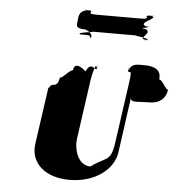

<svg xmlns="http://www.w3.org/2000/svg" viewBox="-59 -1141 932 1002"><g transform="rotate(5 407.0 -640.5)"><path d="M311 -1014C315 -1046 311 -1074 352 -1084C402 -1084 304 -1086 354 -1086C414 -1086 338 -1066 406 -1066H638C706 -1066 636 -1086 696 -1086C746 -1086 646 -1084 696 -1084C735 -1074 622 -1046 669 -1028C719 -1028 618 -1014 668 -1014C715 -996 620 -958 679 -958C729 -958 627 -956 677 -956C718 -965 593 -976 625 -976H393C425 -976 296 -965 335 -956C385 -956 385 -957 383 -943C391 -938 404 -966 357 -984C307 -984 309 -1000 311 -1014ZM683 -825C642 -825 612 -832 596 -784C596 -784 606 -843 598 -785C607 -776 619 -804 608 -728L563 -408C548 -304 522 -332 445 -274C376 -274 356 -362 362 -408L407 -728C410 -746 430 -834 433 -785C433 -785 442 -842 434 -784C424 -774 402 -824 376 -766C376 -766 318 -824 310 -766C292 -766 254 -714 246 -724C241 -690 231 -681 208 -681C194 -672 189 -652 191 -668L148 -366C135 -271 207 -195 342 -195C477 -195 572 -272 584 -360L625 -654C620 -621 658 -634 721 -634C773 -634 807 -659 814 -710C804 -700 781 -758 763 -758C772 -822 706 -825 683 -825Z"/></g></svg>

Font: Hussar Przerywany
Style: Obl
Weight: 400
Foundry: Cannot Into Space Fonts
Version: Version 0.982